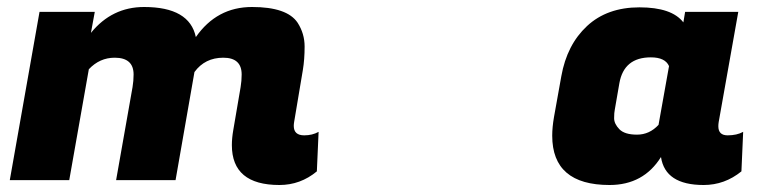

<svg xmlns="http://www.w3.org/2000/svg" viewBox="-20 -515 2185 549"><path d="M850 -128Q873 -128 891 -138L886 -25Q839 14 779 14Q643 14 643 -100Q643 -120 647 -143L668 -266Q671 -284 671 -302Q671 -350 618.5 -350Q566 -350 536 -309L482 0H312L359 -266Q362 -284 362 -302Q362 -350 308 -350Q265 -350 234 -317L178 0H8L93 -481H251L240 -421Q300 -495 392 -495Q522 -495 540 -409Q600 -495 700.5 -495Q801 -495 831 -450Q851 -419 851 -382Q851 -345 846 -315L821 -166Q820 -160 820 -155Q820 -128 850 -128Z M2034 -154Q2034 -128 2060.5 -128Q2087 -128 2105 -138L2100 -25Q2052 14 1992 14Q1882 14 1870 -66Q1820 14 1723 14Q1559 14 1559 -127Q1559 -151 1564 -180L1585 -297Q1601 -387 1658.5 -440.5Q1716 -494 1808.5 -494Q1901 -494 1934 -451L1939 -481H2091L2035 -166Q2034 -160 2034 -154ZM1738 -202Q1736 -193 1736 -177Q1736 -161 1751 -145.5Q1766 -130 1801.5 -130Q1837 -130 1863 -158L1893 -326Q1882 -351 1841 -351Q1764 -351 1751 -277Z"/></svg>

Font: Fugaz One
Style: Regular
Weight: 400
Designer: Daniel Hernandez
Foundry: Daniel Hernandez
Version: Version 1.002